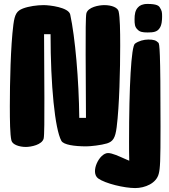

<svg xmlns="http://www.w3.org/2000/svg" viewBox="-20 -736 861 976"><path d="M679 -586C690 -574 704 -571 730 -571C760 -571 778 -574 790 -591C803 -607 804 -637 804 -652C804 -674 803 -681 793 -697C788 -706 778 -716 730 -716C704 -716 690 -708 682 -699C667 -684 664 -662 664 -638C664 -614 665 -599 679 -586ZM573 -89C587 -198 591 -386 591 -504C591 -579 590 -648 583 -678C579 -697 549 -710 510 -710C483 -710 427 -700 419 -668C412 -640 417 -316 417 -137H383C381 -330 362 -546 337 -662C329 -699 231 -710 202 -710C168 -710 126 -704 97 -693C66 -681 55 -665 48 -611C34 -502 30 -314 30 -196C30 -121 31 -52 38 -22C43 0 80 11 111 11C138 11 194 0 202 -32C209 -60 204 -383 204 -562H237C237 -303 259 -80 292 -20C303 0 358 8 419 8C440 8 495 2 524 -7C555 -17 566 -35 573 -89ZM734 -535C711 -535 685 -528 666 -514C647 -500 636 -296 636 -15C636 18 636 51 637 81L616 72C584 58 551 42 529 42C485 42 437 140 479 171C515 197 612 220 667 220C717 220 775 196 787 147C794 119 796 86 796 -93C796 -486 791 -513 785 -519C773 -531 761 -535 734 -535Z"/></svg>

Font: Manosque
Style: Regular
Weight: 400
Designer: Ariel Martín Pérez
Foundry: Ariel Martín Pérez
Version: Version 1.005;hotconv 1.0.109;makeotfexe 2.5.65596